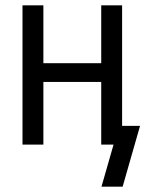

<svg xmlns="http://www.w3.org/2000/svg" viewBox="-20 -540 543 717"><path d="M359 157 404 0H358V-234H142V0H64V-520H142V-304H358V-520H436V-70H503L438 157Z"/></svg>

Font: Iosevka Fuck
Style: Regular
Weight: 400
Monospace: yes
Designer: Belleve Invis
Foundry: Belleve Invis
Version: Version 28.0.7; ttfautohint (v1.8.3)